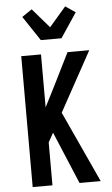

<svg xmlns="http://www.w3.org/2000/svg" viewBox="-64 -1033 628 1074"><g transform="rotate(-5 250.0 -495.5)"><path d="M338 0 215 -293 186 -241V0H75V-735H186V-438L244 -552L335 -735H457L273 -400L457 0ZM192 -815 100 -953 156 -991 250 -882 344 -991 400 -953 308 -815Z"/></g></svg>

Font: Moesevka
Style: Bold
Weight: 700
Monospace: yes
Designer: Belleve Invis
Foundry: Belleve Invis
Version: Version 32.5.0; ttfautohint (v1.8.4)